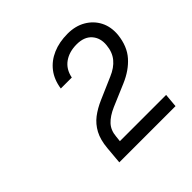

<svg xmlns="http://www.w3.org/2000/svg" viewBox="-114 -739 593 593"><g transform="rotate(-45 182.0 -443.0)"><path d="M137.5 -310 135.5 -291.5H337.5L333.5 -246.5H88L93 -303.5Q96 -337.5 108 -359.8Q120 -382 139.2 -396.8Q158.5 -411.5 184 -422.5L255.5 -453.5Q283 -465 298.2 -483.5Q313.5 -502 316 -530Q319 -559.5 302.2 -578.5Q285.5 -597.5 252.5 -597.5Q220 -597.5 197.8 -581.8Q175.5 -566 169.5 -535.5H121.5Q126.5 -569.5 144.5 -592.8Q162.5 -616 191 -628.2Q219.5 -640.5 256 -640.5Q290 -640.5 315.2 -625.8Q340.5 -611 353.5 -585.8Q366.5 -560.5 363.5 -527.5Q358.5 -482.5 334 -454.8Q309.5 -427 269.5 -410L196.5 -379Q169 -367 154.2 -351Q139.5 -335 137.5 -310Z"/></g></svg>

Font: Karla
Style: Italic
Weight: 400
Italic angle: -8°
Designer: Jonathan Pinhorn
Version: Version 2.004;gftools[0.9.33]